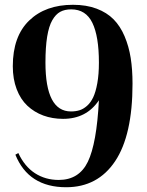

<svg xmlns="http://www.w3.org/2000/svg" viewBox="-20 -764 613 798"><path d="M254.9 14.2Q98.6 14.2 43.9 -121.1L56.2 -127.9Q82 -72.3 125.2 -44.2Q168.5 -16.1 224.1 -16.1Q308.6 -16.1 345.2 -91.8Q381.8 -167.5 391.1 -347.2Q339.4 -270 242.2 -270Q197.8 -270 159.9 -283.9Q122.1 -297.9 93.8 -324.5Q65.4 -351.1 49.3 -393.3Q33.2 -435.5 33.2 -488.8Q33.2 -612.8 101.1 -678.5Q168.9 -744.1 283.2 -744.1Q338.9 -744.1 381.6 -728Q424.3 -711.9 452.1 -683.6Q480 -655.3 497.8 -613.3Q515.6 -571.3 523.2 -523.2Q530.8 -475.1 530.8 -416Q530.8 -202.1 458.5 -94Q386.2 14.2 254.9 14.2ZM274.9 -300.8Q294.4 -300.8 310.3 -305.7Q326.2 -310.5 341.6 -324Q356.9 -337.4 367.4 -359.6Q377.9 -381.8 384.5 -418.5Q391.1 -455.1 391.1 -503.9Q391.1 -612.8 364 -668.9Q336.9 -725.1 275.9 -725.1Q249 -725.1 230.2 -714.8Q211.4 -704.6 197.3 -679.9Q183.1 -655.3 176 -611.6Q168.9 -567.9 168.9 -503.9Q168.9 -300.8 274.9 -300.8Z"/></svg>

Font: Display Semibold
Style: Regular
Weight: 600
Designer: Latin by Veronika Burian and Jose Scaglione. Greek by Irene Vlachou. Cyrillic by Vera Evstafieva.
Foundry: TypeTogether
Version: Version 3.002